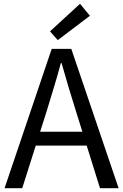

<svg xmlns="http://www.w3.org/2000/svg" viewBox="-20 -990 648 1010"><path d="M4 0 252 -733H355L604 0H506L378 -410Q358 -473 340 -533.5Q322 -594 304 -658H300Q283 -594 264.5 -533.5Q246 -473 227 -410L97 0ZM133 -224V-297H471V-224ZM284 -779 243 -825 401 -970 453 -907Z"/></svg>

Font: Noto Sans HK
Style: Regular
Weight: 400
Designer: Ryoko NISHIZUKA 西塚涼子 (kana, bopomofo & ideographs); Paul D. Hunt (Latin, Greek & Cyrillic); Sandoll Communications 산돌커뮤니
Foundry: Adobe
Version: Version 2.004-H2;hotconv 1.0.118;makeotfexe 2.5.65603